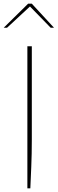

<svg xmlns="http://www.w3.org/2000/svg" viewBox="-57 -781 312 1038"><path d="M91 237V-531H115V-27Q115 52 112 121.5Q109 191 107 237ZM-37 -631 95 -761H115L235 -631H217L105 -746L-19 -631Z"/></svg>

Font: Exo Thin Thin
Style: Regular
Weight: 250
Version: Version 2.000